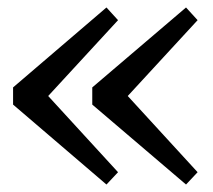

<svg xmlns="http://www.w3.org/2000/svg" viewBox="-20 -530 569 514"><path d="M15 -255V-291V-296L265 -510L296 -476L109 -273L296 -69L265 -36L15 -250ZM227 -250V-291V-296L478 -510L509 -476L322 -273L509 -69L478 -36Z"/></svg>

Font: Early Summer Mincho Screen
Style: Regular
Weight: 400
Designer: GuiWonder
Version: Version 1.002